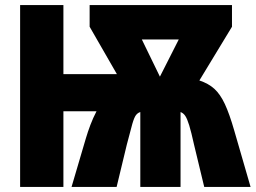

<svg xmlns="http://www.w3.org/2000/svg" viewBox="-20 -734 1006 754"><path d="M891 -714V-629L763 -418Q799 -406 822 -385Q845 -364 863 -325.5Q881 -287 900 -221L964 0H782L742 -166Q731 -216 723 -242Q715 -268 707.5 -279Q700 -290 689 -294V0H531V-294Q521 -291 514 -282Q507 -273 499.5 -247Q492 -221 478 -166L438 0H261L317 -190Q325 -217 335 -243.5Q345 -270 359 -297H229V0H59V-714H229V-443H439L332 -629V-714ZM682 -579H537L608 -433Z"/></svg>

Font: Noto Sans ExtraCondensed Black
Style: Regular
Weight: 900
Width: 2
Designer: Monotype Design Team
Foundry: Monotype Imaging Inc.
Version: Version 2.013; ttfautohint (v1.8.4.7-5d5b)